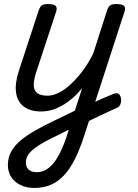

<svg xmlns="http://www.w3.org/2000/svg" viewBox="-20 -535 680 949"><path d="M404 -9Q424 -19 442.5 -28Q461 -37 479 -45Q497 -53 513.5 -59.5Q530 -66 544 -72Q560 -77 568 -69.5Q576 -62 578 -48Q580 -34 575.5 -21Q571 -8 560 -3Q540 6 519.5 15.5Q499 25 478.5 34.5Q458 44 437 54.5Q416 65 395 75ZM149 394Q111 394 81 379.5Q51 365 35 339Q19 313 19 281Q19 243 36 213Q53 183 84 157.5Q115 132 157.5 108Q200 84 251 60Q276 48 300.5 36Q325 24 350 12L386 -99Q363 -71 338 -49.5Q313 -28 287.5 -13.5Q262 1 236 8.5Q210 16 184 16Q130 16 98 -8Q66 -32 59.5 -76.5Q53 -121 72 -181L171 -483Q178 -503 187.5 -509Q197 -515 216 -515Q247 -515 255.5 -505.5Q264 -496 257 -476L158 -175Q146 -137 147 -112Q148 -87 164.5 -74.5Q181 -62 215 -62Q242 -62 271.5 -77Q301 -92 331 -120Q361 -148 389.5 -186Q418 -224 441 -271L509 -483Q516 -503 525.5 -509Q535 -515 554 -515Q585 -515 593.5 -505.5Q602 -496 595 -476L399 127Q376 200 350.5 251Q325 302 294.5 333.5Q264 365 228.5 379.5Q193 394 149 394ZM162 316Q185 316 205.5 305Q226 294 244.5 271.5Q263 249 280.5 212.5Q298 176 314 125L320 106Q306 113 292 120Q278 127 264 134Q228 151 199 167Q170 183 149.5 199Q129 215 118.5 231.5Q108 248 108 268Q108 284 114.5 294.5Q121 305 133 310.5Q145 316 162 316Z"/></svg>

Font: Playwrite DK Loopet
Style: Regular
Weight: 400
Designer: Veronika Burian, José Scaglione
Foundry: TypeTogether
Version: Version 1.002